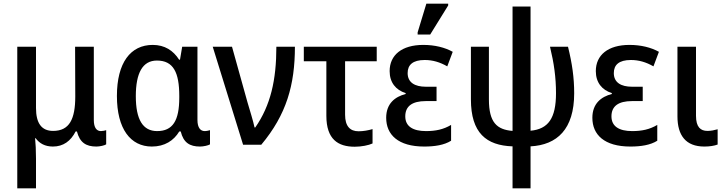

<svg xmlns="http://www.w3.org/2000/svg" viewBox="-20 -796 3988 1056"><path d="M75 240H178V76C178 34 176 -8 173 -36H176C197 -7 228 10 271 10C328 10 369 -20 396 -73H403C419 -12 453 10 510 10C529 10 555 4 564 -2V-80C558 -78 545 -75 535 -75C512 -75 496 -93 496 -136V-539H393L394 -266C394 -141 362 -76 272 -76C208 -76 178 -119 178 -202V-539H75Z M815 10C886 10 936 -23 966 -73H974C989 -11 1024 10 1080 10C1099 10 1126 4 1135 -2V-80C1128 -78 1116 -75 1106 -75C1083 -75 1066 -93 1066 -136V-539H982L970 -468H965C933 -518 886 -549 820 -549C698 -549 623 -451 623 -268C623 -87 698 10 815 10ZM844 -75C766 -75 727 -138 727 -267C727 -394 764 -463 843 -463C934 -463 966 -397 966 -268V-259C966 -132 930 -75 844 -75Z M1317 0H1417C1555 -165 1602 -328 1602 -539H1500C1500 -355 1468 -216 1384 -95H1380C1373 -129 1354 -190 1341 -234L1256 -539H1150Z M1931 11C1968 11 2008 3 2029 -7V-86C2006 -79 1978 -74 1952 -74C1906 -74 1878 -101 1878 -165V-459H2052V-539H1651V-459H1775V-159C1775 -30 1839 11 1931 11Z M2277 -606H2346L2445 -766V-776H2325L2277 -618ZM2313 10C2371 10 2423 2 2461 -22V-109C2419 -84 2376 -75 2323 -75C2251 -75 2209 -101 2209 -156C2209 -212 2247 -240 2322 -240H2381V-319H2322C2262 -319 2222 -342 2222 -394C2222 -439 2250 -466 2316 -466C2360 -466 2400 -454 2440 -431L2470 -511C2427 -535 2371 -549 2308 -549C2190 -549 2123 -493 2123 -405C2123 -342 2157 -301 2211 -284V-279C2153 -264 2104 -227 2104 -148C2104 -55 2170 10 2313 10Z M2799 240H2898V9C3044 1 3138 -85 3138 -283C3138 -368 3127 -446 3104 -539H3005C3027 -448 3038 -370 3038 -283C3038 -145 2995 -86 2898 -77V-760H2799V-76C2713 -83 2669 -122 2669 -249V-539H2570V-250C2570 -64 2655 4 2799 9Z M3447 10C3505 10 3557 2 3595 -22V-109C3553 -84 3510 -75 3457 -75C3385 -75 3343 -101 3343 -156C3343 -212 3381 -240 3456 -240H3515V-319H3456C3396 -319 3356 -342 3356 -394C3356 -439 3384 -466 3450 -466C3494 -466 3534 -454 3574 -431L3604 -511C3561 -535 3505 -549 3442 -549C3324 -549 3257 -493 3257 -405C3257 -342 3291 -301 3345 -284V-279C3287 -264 3238 -227 3238 -148C3238 -55 3304 10 3447 10Z M3854 10C3883 10 3908 6 3927 -1V-85C3909 -80 3891 -76 3871 -76C3833 -76 3808 -97 3808 -159V-539H3706V-156C3706 -51 3752 10 3854 10Z"/></svg>

Font: Noto Sans SemiCondensed Medium
Style: Regular
Weight: 500
Width: 4
Designer: Monotype Design Team
Foundry: Monotype Imaging Inc.
Version: Version 2.013